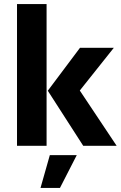

<svg xmlns="http://www.w3.org/2000/svg" viewBox="-20 -720 596 948"><path d="M556 0 374 -273 542 -484H375L216 -272L391 0ZM210 0V-700H64V0ZM359 46H226L180 208H276Z"/></svg>

Font: Play
Style: Bold
Weight: 700
Designer: Jonas Hecksher
Foundry: Jonas Hecksher, Playtypeª, e-types AS
Version: Version 1.002